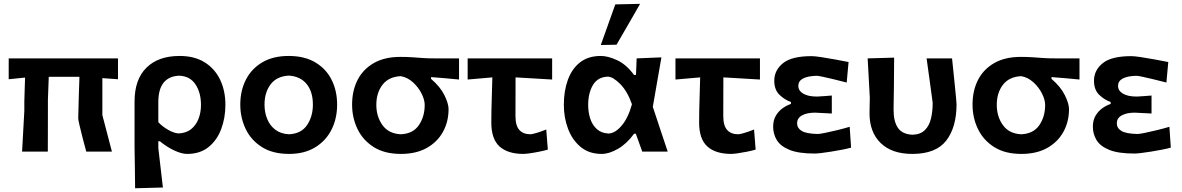

<svg xmlns="http://www.w3.org/2000/svg" viewBox="-20 -810 6314 1026"><path d="M98 0Q101 -54.5 103.8 -105.2Q106.5 -156 110 -218V-267Q111 -303.5 112 -335.2Q113 -367 114 -395.5L26.5 -386.5V-498H610.5V-386.5Q590 -388 569 -389.5Q548 -391 527 -392.5V-195Q551.5 -102 578 0H441Q431.5 -34.5 421.5 -73Q411.5 -111.5 404.8 -141Q398 -170.5 398 -177.5Q399.5 -239.5 401 -292.5Q402.5 -345.5 404.5 -399.5H240.5Q239.5 -367.5 238.2 -336.2Q237 -305 236 -275V-211.5Q236 -154 235.8 -103.8Q235.5 -53.5 235.5 0Z M702 196Q701.5 144 700.8 91Q700 38 699 -25V-267Q699 -385.5 762.5 -448.2Q826 -511 939.5 -511Q1020 -511 1074.5 -476.5Q1129 -442 1156.8 -383Q1184.5 -324 1184.5 -250Q1184.5 -180.5 1162.2 -120.8Q1140 -61 1094.5 -24.2Q1049 12.5 980 12.5Q951.5 12.5 912.2 -5.5Q873 -23.5 834.5 -55H826V-18.5Q832.5 38 838.5 88.5Q844.5 139 850.5 192ZM934 -97Q975 -98.5 1001.5 -120Q1028 -141.5 1041 -175.5Q1054 -209.5 1054 -249Q1054 -315 1024.5 -359.2Q995 -403.5 937.5 -405.5Q883.5 -403.5 854.8 -368.8Q826 -334 826 -264V-157Q847.5 -134 878.5 -116.2Q909.5 -98.5 934 -97Z M1525 12.5Q1437 12.5 1379 -24.5Q1321 -61.5 1292.5 -121.5Q1264 -181.5 1264 -251Q1264 -325.5 1294 -384.2Q1324 -443 1381.8 -477Q1439.5 -511 1522.5 -511Q1607.5 -511 1665.2 -476.5Q1723 -442 1752.2 -383.2Q1781.5 -324.5 1781.5 -251Q1781.5 -176 1751.2 -116.5Q1721 -57 1663.5 -22.2Q1606 12.5 1525 12.5ZM1524.5 -92.5Q1589.5 -95.5 1620.8 -141.5Q1652 -187.5 1652 -251Q1652 -319.5 1619 -360.5Q1586 -401.5 1524.5 -406Q1459.5 -403 1426.5 -359.8Q1393.5 -316.5 1393.5 -251Q1393.5 -209.5 1408 -174Q1422.5 -138.5 1451.8 -116.5Q1481 -94.5 1524.5 -92.5Z M2122.5 12.5Q2035 12.5 1977 -24.2Q1919 -61 1890.2 -121Q1861.5 -181 1861.5 -251Q1861.5 -325.5 1890.8 -382.8Q1920 -440 1977.5 -473Q2035 -506 2119.5 -506Q2155.5 -506 2182.8 -504Q2210 -502 2238.2 -500Q2266.5 -498 2305.5 -498H2433V-385Q2397.5 -388.5 2360.2 -391.8Q2323 -395 2283.5 -398V-388.5Q2332.5 -346.5 2354.8 -301.5Q2377 -256.5 2377 -227Q2377 -159.5 2347 -105.2Q2317 -51 2260.2 -19.2Q2203.5 12.5 2122.5 12.5ZM2122 -92.5Q2187 -95.5 2218.2 -141Q2249.5 -186.5 2249.5 -249.5Q2249.5 -276.5 2232.8 -310Q2216 -343.5 2187 -370Q2158 -396.5 2122 -403Q2057 -400 2024 -357Q1991 -314 1991 -249.5Q1991 -187 2024 -141.2Q2057 -95.5 2122 -92.5Z M2777.5 12.5Q2693.5 12.5 2649.5 -27.2Q2605.5 -67 2605.5 -155Q2605.5 -213 2607.5 -272.2Q2609.5 -331.5 2611 -396.5L2479 -385V-498H2930.5V-385Q2881.5 -388 2832 -390.8Q2782.5 -393.5 2735 -396.5Q2735 -345 2734.8 -293.5Q2734.5 -242 2734.5 -190.5Q2734.5 -138 2755.5 -115.2Q2776.5 -92.5 2814.5 -92.5Q2823 -92.5 2848.2 -100Q2873.5 -107.5 2899 -118L2907.5 -10.5Q2885 -4 2858.2 1.2Q2831.5 6.5 2809 9.5Q2786.5 12.5 2777.5 12.5Z M3195 12.5Q3127.5 12.5 3082.8 -24.8Q3038 -62 3015.5 -121.8Q2993 -181.5 2993 -250Q2993 -324 3014.5 -383.2Q3036 -442.5 3079.8 -476.8Q3123.5 -511 3190.5 -511Q3229.5 -511 3278.5 -488Q3327.5 -465 3368 -409.5H3378.5Q3379.5 -434.5 3380.5 -456.5Q3381.5 -478.5 3382 -498L3514.5 -503.5Q3503 -437.5 3491 -369Q3479 -300.5 3468.5 -239Q3488 -179.5 3508 -119.8Q3528 -60 3548 0H3412Q3403.5 -24 3395 -47.2Q3386.5 -70.5 3377.5 -95.5H3368.5Q3329.5 -42 3282.5 -14.8Q3235.5 12.5 3195 12.5ZM3232.5 -96.5Q3267.5 -98 3302.2 -139Q3337 -180 3357 -253Q3332.5 -322.5 3294.5 -360.8Q3256.5 -399 3229 -400.5Q3173.5 -398.5 3148.2 -355.2Q3123 -312 3123 -249Q3123 -210 3134.2 -175.8Q3145.5 -141.5 3169.8 -119.8Q3194 -98 3232.5 -96.5ZM3190.5 -569.5Q3210 -623.5 3229.2 -677.8Q3248.5 -732 3268 -786.5L3400.5 -789.5Q3383 -758.5 3361 -720.5Q3339 -682.5 3316.5 -643.5Q3294 -604.5 3274.5 -571Z M3888 12.5Q3804 12.5 3760 -27.2Q3716 -67 3716 -155Q3716 -213 3718 -272.2Q3720 -331.5 3721.5 -396.5L3589.5 -385V-498H4041V-385Q3992 -388 3942.5 -390.8Q3893 -393.5 3845.5 -396.5Q3845.5 -345 3845.2 -293.5Q3845 -242 3845 -190.5Q3845 -138 3866 -115.2Q3887 -92.5 3925 -92.5Q3933.5 -92.5 3958.8 -100Q3984 -107.5 4009.5 -118L4018 -10.5Q3995.5 -4 3968.8 1.2Q3942 6.5 3919.5 9.5Q3897 12.5 3888 12.5Z M4333 10.5Q4247 10.5 4198.8 -9.2Q4150.5 -29 4131 -61.5Q4111.5 -94 4111.5 -133Q4111.5 -168.5 4126.8 -193.2Q4142 -218 4164 -233Q4186 -248 4206.5 -254.5V-265Q4174 -276 4145.8 -303Q4117.5 -330 4117.5 -378.5Q4117.5 -434.5 4164 -472.2Q4210.5 -510 4316.5 -510Q4333 -510 4368.2 -504.8Q4403.5 -499.5 4443.8 -492Q4484 -484.5 4514.5 -478.5L4504.5 -369Q4469.5 -378 4435.8 -386.2Q4402 -394.5 4376.8 -399.8Q4351.5 -405 4343.5 -405Q4246 -402 4246 -351Q4246 -325.5 4272 -309.8Q4298 -294 4346 -294Q4366.5 -295 4386.5 -296.5Q4406.5 -298 4425 -299.5V-203.5Q4404 -204.5 4384 -205.5Q4364 -206.5 4335.5 -208Q4292.5 -208 4266 -193.5Q4239.5 -179 4239.5 -151Q4239.5 -125.5 4263.8 -110.5Q4288 -95.5 4349.5 -94Q4360 -94 4389.5 -100Q4419 -106 4455 -114.8Q4491 -123.5 4520.5 -132.5L4528 -21Q4508 -15.5 4479.8 -10Q4451.5 -4.5 4422 0.2Q4392.5 5 4368.5 7.8Q4344.5 10.5 4333 10.5Z M4855 12.5Q4746 12.5 4686.2 -45.5Q4626.5 -103.5 4626.5 -204.5Q4626.5 -229 4627.2 -248.8Q4628 -268.5 4628 -287.5Q4624.5 -350 4622 -398.8Q4619.5 -447.5 4616.5 -498L4758 -502Q4757.5 -417 4756.8 -345.2Q4756 -273.5 4755 -224Q4755 -161 4778.2 -126.8Q4801.5 -92.5 4856.5 -90Q4899 -91.5 4922.5 -115Q4946 -138.5 4955 -176.8Q4964 -215 4964 -261Q4956.5 -315.5 4947.8 -380.5Q4939 -445.5 4931.5 -498H5067.5Q5070.5 -470 5074.5 -430.5Q5078.5 -391 5082.5 -352.2Q5086.5 -313.5 5089 -285.8Q5091.5 -258 5091.5 -253Q5091.5 -130 5036.5 -58.8Q4981.5 12.5 4855 12.5Z M5438 12.5Q5350.5 12.5 5292.5 -24.2Q5234.5 -61 5205.8 -121Q5177 -181 5177 -251Q5177 -325.5 5206.2 -382.8Q5235.5 -440 5293 -473Q5350.5 -506 5435 -506Q5471 -506 5498.2 -504Q5525.5 -502 5553.8 -500Q5582 -498 5621 -498H5748.5V-385Q5713 -388.5 5675.8 -391.8Q5638.5 -395 5599 -398V-388.5Q5648 -346.5 5670.2 -301.5Q5692.5 -256.5 5692.5 -227Q5692.5 -159.5 5662.5 -105.2Q5632.5 -51 5575.8 -19.2Q5519 12.5 5438 12.5ZM5437.5 -92.5Q5502.5 -95.5 5533.8 -141Q5565 -186.5 5565 -249.5Q5565 -276.5 5548.2 -310Q5531.5 -343.5 5502.5 -370Q5473.5 -396.5 5437.5 -403Q5372.5 -400 5339.5 -357Q5306.5 -314 5306.5 -249.5Q5306.5 -187 5339.5 -141.2Q5372.5 -95.5 5437.5 -92.5Z M6041.5 10.5Q5955.5 10.5 5907.2 -9.2Q5859 -29 5839.5 -61.5Q5820 -94 5820 -133Q5820 -168.5 5835.2 -193.2Q5850.5 -218 5872.5 -233Q5894.5 -248 5915 -254.5V-265Q5882.5 -276 5854.2 -303Q5826 -330 5826 -378.5Q5826 -434.5 5872.5 -472.2Q5919 -510 6025 -510Q6041.5 -510 6076.8 -504.8Q6112 -499.5 6152.2 -492Q6192.5 -484.5 6223 -478.5L6213 -369Q6178 -378 6144.2 -386.2Q6110.5 -394.5 6085.2 -399.8Q6060 -405 6052 -405Q5954.5 -402 5954.5 -351Q5954.5 -325.5 5980.5 -309.8Q6006.5 -294 6054.5 -294Q6075 -295 6095 -296.5Q6115 -298 6133.5 -299.5V-203.5Q6112.5 -204.5 6092.5 -205.5Q6072.5 -206.5 6044 -208Q6001 -208 5974.5 -193.5Q5948 -179 5948 -151Q5948 -125.5 5972.2 -110.5Q5996.5 -95.5 6058 -94Q6068.5 -94 6098 -100Q6127.5 -106 6163.5 -114.8Q6199.5 -123.5 6229 -132.5L6236.5 -21Q6216.5 -15.5 6188.2 -10Q6160 -4.5 6130.5 0.2Q6101 5 6077 7.8Q6053 10.5 6041.5 10.5Z"/></svg>

Font: Commissioner Loud SemiBold
Style: Regular
Weight: 600
Designer: Kostas Bartsokas
Foundry: Kostas Bartsokas
Version: Version 1.000; ttfautohint (v1.8.3)